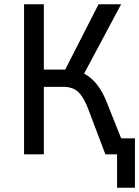

<svg xmlns="http://www.w3.org/2000/svg" viewBox="-20 -725 654 902"><path d="M530 157V0H491V-75H614V157ZM93 0V-705H186V-398H295L276 -378L443 -705H549L367 -364L327 -394Q361 -389 389 -371Q417 -353 440 -322Q463 -291 481 -246L579 0H475L397 -206Q376 -264 350 -290.5Q324 -317 278 -317H186V0Z"/></svg>

Font: Nunito Sans 7pt Condensed Medium
Style: Regular
Weight: 500
Width: 3
Designer: Vernon Adams
Foundry: Vernon Adams
Version: Version 3.101;gftools[0.9.27]